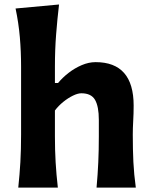

<svg xmlns="http://www.w3.org/2000/svg" viewBox="-20 -847 686 867"><path d="M62.5 0Q68.8 -59.6 72 -115.2Q75.2 -170.9 75.2 -239.7V-546.4Q75.2 -614.3 69.6 -679Q64 -743.7 50.3 -808.6L246.6 -826.7Q238.8 -760.7 233.4 -691.4Q228 -622.1 228 -546.4V-472.2H242.2Q261.7 -496.1 289.3 -517.6Q316.9 -539.1 348.6 -552.7Q380.4 -566.4 411.6 -566.4Q583.5 -566.4 583.5 -370.1Q583.5 -334.5 581.5 -300.8Q579.6 -267.1 579.6 -239.7Q579.6 -170.9 582.3 -115.2Q585 -59.6 593.3 0H416Q421.4 -59.6 423.8 -114.3Q426.3 -168.9 426.3 -231.4V-305.7Q426.3 -366.2 409.2 -396Q392.1 -425.8 347.2 -425.8Q331.1 -425.8 309.1 -415Q287.1 -404.3 265.4 -386.7Q243.7 -369.1 228 -348.1V-231.4Q228 -168.9 231.2 -114.3Q234.4 -59.6 241.2 0Z"/></svg>

Font: Pinar-DS2-FD Bold
Style: Regular
Weight: 700
Designer: Amin Abedi
Version: Version 3.000